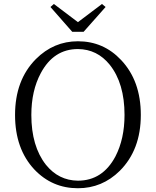

<svg xmlns="http://www.w3.org/2000/svg" viewBox="-20 -956 803 990"><path d="M411.1 -792H352.5L240.2 -919.9L257.8 -935.5L381.8 -841.8L505.9 -935.5L524.4 -919.9ZM381.8 -24.4Q508.8 -24.4 575.2 -149.4Q622.1 -240.2 622.1 -363.3Q622.1 -526.4 545.9 -622.1Q481.4 -702.1 381.8 -703.1Q256.8 -703.1 190.4 -579.1Q141.6 -488.3 141.6 -363.3Q141.6 -202.1 216.8 -106.4Q282.2 -25.4 381.8 -24.4ZM381.8 -743.2Q513.7 -743.2 604.5 -646.5Q706.1 -539.1 706.1 -363.3Q706.1 -183.6 597.7 -75.2Q506.8 14.6 381.8 14.6Q249 14.6 157.2 -82Q57.6 -188.5 57.6 -363.3Q57.6 -543 165 -651.4Q256.8 -743.2 381.8 -743.2Z"/></svg>

Font: GenYoMin JP Light
Style: Regular
Weight: 300
Version: Version 1.001;PS 1;hotconv 16.6.51;makeotf.lib2.5.65220 DEVE